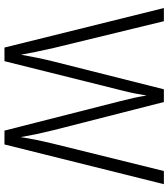

<svg xmlns="http://www.w3.org/2000/svg" viewBox="33 -787 754 860"><g transform="rotate(90 410.0 -357.0)"><path d="M805 -714 627 0H565L433 -519Q425 -550 418.5 -579.5Q412 -609 408 -637Q404 -612 398.5 -584Q393 -556 385 -525L254 0H193L16 -714H75L195 -220Q205 -176 212.5 -139.5Q220 -103 225 -74Q231 -109 239 -147.5Q247 -186 256 -222L380 -714H437L563 -220Q573 -179 580.5 -144Q588 -109 594 -72Q605 -143 624 -220L746 -714Z"/></g></svg>

Font: Noto Sans Lao Looped SemiCondensed Light
Style: Regular
Weight: 300
Width: 4
Designer: Mark Frömberg, Ben Mitchell
Foundry: The Fontpad Ltd
Version: Version 1.002; ttfautohint (v1.8.4.7-5d5b)